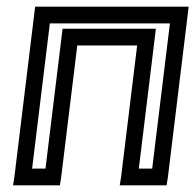

<svg xmlns="http://www.w3.org/2000/svg" viewBox="-20 -529 584 574"><path d="M482 0 541 -484 544 -509H519H110H85L82 -484L23 0L19 25H44H134H159L163 0L211 -393H390L342 0L338 25H363H453H478L482 0ZM435 -25H395L443 -418L446 -443H421H192H167L164 -418L116 -25H76L129 -459H488L435 -25Z"/></svg>

Font: Gamestation Display Outline
Style: Italic
Weight: 400
Designer: Jonas Hecksher
Foundry: Jonas Hecksher, Playtypeª, e-types AS
Version: Version 1.003